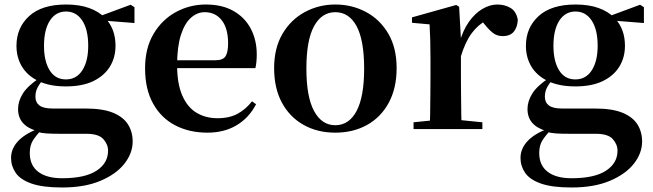

<svg xmlns="http://www.w3.org/2000/svg" viewBox="-20 -572 2894 851"><path d="M255 259Q169 259 119.5 241.5Q70 224 49.5 194Q29 164 29 128Q29 85 63 50.5Q97 16 165 -7L168 -1Q141 27 126.5 49.5Q112 72 112 106Q112 161 149.5 189.5Q187 218 255 218Q357 218 408 184.5Q459 151 459 96Q459 68 438 44.5Q417 21 363 21H248Q210 21 187 19.5Q164 18 142 12V8Q60 -16 60 -89Q60 -123 81 -157Q102 -191 156 -227V-236L176 -226Q156 -202 146.5 -184Q137 -166 137 -143Q137 -118 155 -104.5Q173 -91 213 -91H359Q435 -91 480.5 -72.5Q526 -54 547 -21Q568 12 568 55Q568 107 531.5 153.5Q495 200 425 229.5Q355 259 255 259ZM272 -189Q200 -189 151 -212.5Q102 -236 77.5 -276.5Q53 -317 53 -369Q53 -449 109 -500.5Q165 -552 273 -552Q332 -552 375 -536.5Q418 -521 444 -494L448 -490Q492 -443 492 -369Q492 -317 467 -276.5Q442 -236 393.5 -212.5Q345 -189 272 -189ZM272 -220Q319 -220 345 -260.5Q371 -301 371 -369Q371 -441 344.5 -481Q318 -521 273 -521Q227 -521 201 -480.5Q175 -440 175 -369Q175 -301 200 -260.5Q225 -220 272 -220ZM410 -483V-498H416L559 -551L576 -540V-470Z M899 16Q819 16 756.5 -16.5Q694 -49 658.5 -113Q623 -177 623 -269Q623 -359 661 -422.5Q699 -486 760.5 -519Q822 -552 892 -552Q966 -552 1016.5 -522.5Q1067 -493 1092.5 -443Q1118 -393 1118 -331Q1118 -296 1112 -270H681V-305H936Q968 -305 979.5 -322.5Q991 -340 991 -380Q991 -446 963 -482Q935 -518 887 -518Q854 -518 826 -493Q798 -468 781.5 -416Q765 -364 765 -283Q765 -201 788 -148.5Q811 -96 851.5 -72Q892 -48 944 -48Q997 -48 1033.5 -68Q1070 -88 1097 -123L1115 -110Q1084 -50 1029 -17Q974 16 899 16Z M1466 16Q1387 16 1325.5 -18.5Q1264 -53 1229.5 -117Q1195 -181 1195 -270Q1195 -359 1232 -422Q1269 -485 1331 -518.5Q1393 -552 1466 -552Q1540 -552 1602 -519Q1664 -486 1701 -423Q1738 -360 1738 -270Q1738 -181 1703 -116.5Q1668 -52 1606.5 -18Q1545 16 1466 16ZM1466 -17Q1527 -17 1560.5 -80Q1594 -143 1594 -268Q1594 -394 1560.5 -456Q1527 -518 1466 -518Q1406 -518 1372 -456Q1338 -394 1338 -268Q1338 -143 1372 -80Q1406 -17 1466 -17Z M1813 0V-30L1921 -41H2008L2118 -30V0ZM1884 0Q1886 -25 1886.5 -67Q1887 -109 1887.5 -154.5Q1888 -200 1888 -235V-310Q1888 -361 1887 -394Q1886 -427 1884 -464L1806 -471V-495L2002 -550L2015 -542L2023 -399V-398V-235Q2023 -200 2023.5 -154.5Q2024 -109 2024.5 -67Q2025 -25 2026 0ZM2022 -320 1989 -381H2016Q2031 -436 2057.5 -474Q2084 -512 2117.5 -532Q2151 -552 2184 -552Q2217 -552 2242.5 -537Q2268 -522 2275 -485Q2274 -453 2258 -432.5Q2242 -412 2208 -412Q2183 -412 2165 -426Q2147 -440 2128 -464L2105 -491L2141 -485Q2099 -463 2070.5 -424.5Q2042 -386 2022 -320Z M2513 259Q2427 259 2377.5 241.5Q2328 224 2307.5 194Q2287 164 2287 128Q2287 85 2321 50.5Q2355 16 2423 -7L2426 -1Q2399 27 2384.5 49.5Q2370 72 2370 106Q2370 161 2407.5 189.5Q2445 218 2513 218Q2615 218 2666 184.5Q2717 151 2717 96Q2717 68 2696 44.5Q2675 21 2621 21H2506Q2468 21 2445 19.5Q2422 18 2400 12V8Q2318 -16 2318 -89Q2318 -123 2339 -157Q2360 -191 2414 -227V-236L2434 -226Q2414 -202 2404.5 -184Q2395 -166 2395 -143Q2395 -118 2413 -104.5Q2431 -91 2471 -91H2617Q2693 -91 2738.5 -72.5Q2784 -54 2805 -21Q2826 12 2826 55Q2826 107 2789.5 153.5Q2753 200 2683 229.5Q2613 259 2513 259ZM2530 -189Q2458 -189 2409 -212.5Q2360 -236 2335.5 -276.5Q2311 -317 2311 -369Q2311 -449 2367 -500.5Q2423 -552 2531 -552Q2590 -552 2633 -536.5Q2676 -521 2702 -494L2706 -490Q2750 -443 2750 -369Q2750 -317 2725 -276.5Q2700 -236 2651.5 -212.5Q2603 -189 2530 -189ZM2530 -220Q2577 -220 2603 -260.5Q2629 -301 2629 -369Q2629 -441 2602.5 -481Q2576 -521 2531 -521Q2485 -521 2459 -480.5Q2433 -440 2433 -369Q2433 -301 2458 -260.5Q2483 -220 2530 -220ZM2668 -483V-498H2674L2817 -551L2834 -540V-470Z"/></svg>

Font: Noto Serif KR ExtraLight
Style: Bold
Weight: 700
Version: Version 2.002-H1;hotconv 1.1.0;makeotfexe 2.6.0